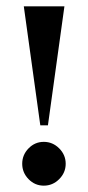

<svg xmlns="http://www.w3.org/2000/svg" viewBox="-20 -580 277 605"><path d="M107 -185 55 -560H183L131 -185ZM118 5Q90 5 70 -15.5Q50 -36 50 -64Q50 -92 70 -112.5Q90 -133 118 -133Q146 -133 166.5 -112.5Q187 -92 187 -64Q187 -36 166.5 -15.5Q146 5 118 5Z"/></svg>

Font: Spectral SC SemiBold
Style: Regular
Weight: 600
Designer: Jean-Baptiste Levee
Foundry: Production Type
Version: Version 2.001